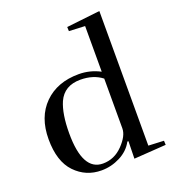

<svg xmlns="http://www.w3.org/2000/svg" viewBox="-141 -873 895 996"><g transform="rotate(-20 306.5 -375.0)"><path d="M425 -153V-428Q377 -465 306 -465Q217 -465 184 -392Q157 -330 157 -223Q157 -16 269 -16Q332 -16 378.5 -64Q425 -112 425 -153ZM250 15Q164 15 105 -46.5Q46 -108 46 -230.5Q46 -353 117.5 -424Q189 -495 308 -495Q370 -495 425 -466V-718L337 -722L336 -745L521 -766V-23L606 -19L607 4L430 16L432 -80H426Q402 -35 353 -10Q304 15 250 15Z"/></g></svg>

Font: Rufina
Style: Regular
Weight: 400
Designer: Martin Sommaruga
Foundry: Martin Sommaruga
Version: Version 1.001